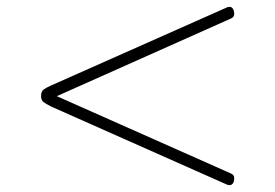

<svg xmlns="http://www.w3.org/2000/svg" viewBox="-20 -717 803 561"><path d="M640 -179 131 -405Q115 -413 107.5 -418.5Q100 -424 100 -436Q100 -450 107.5 -455.5Q115 -461 131 -468L640 -694Q648 -698 654 -696.5Q660 -695 663 -686Q665 -679 664 -673Q663 -667 655 -663L146 -436L655 -210Q663 -206 664 -200Q665 -194 663 -186Q660 -178 654 -176.5Q648 -175 640 -179Z"/></svg>

Font: Playwrite HR Lijeva Thin
Style: Regular
Weight: 250
Designer: Veronika Burian, José Scaglione
Foundry: TypeTogether
Version: Version 1.002